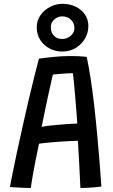

<svg xmlns="http://www.w3.org/2000/svg" viewBox="-20 -952 579 980"><path d="M137 7.5Q127.5 7.5 113.2 7Q99 6.5 83.5 5.8Q68 5 54 4.2Q40 3.5 30.5 2.5Q35.5 -23.5 44.8 -70.5Q54 -117.5 67 -177.2Q80 -237 94.5 -302.5Q109 -368 124.2 -432.8Q139.5 -497.5 153.5 -554.5Q167.5 -611.5 178.5 -652.5Q209 -657 252.8 -661.5Q296.5 -666 342 -666Q361.5 -666 382.5 -665Q403.5 -664 422.5 -661.5Q432 -617.5 441.8 -556.5Q451.5 -495.5 460.8 -414.5Q470 -333.5 479.2 -230.8Q488.5 -128 497.5 0Q486 2 467 3.8Q448 5.5 427.8 6.5Q407.5 7.5 390.5 7.5Q389.5 -7 388.5 -30.5Q387.5 -54 386 -82.8Q384.5 -111.5 383 -140.2Q381.5 -169 380 -193.5Q378.5 -218 377.5 -233.5Q361.5 -233 338.5 -232Q315.5 -231 290.2 -229.2Q265 -227.5 241.8 -225.5Q218.5 -223.5 201.5 -221.5Q184.5 -219.5 179 -218.5Q170 -176 161.5 -132.8Q153 -89.5 146.5 -52.8Q140 -16 137 7.5ZM192.5 -304.5Q211 -308.5 243.8 -312Q276.5 -315.5 312.2 -318Q348 -320.5 374.5 -321.5Q373.5 -337 371 -371Q368.5 -405 365 -445.5Q361.5 -486 358.2 -522.2Q355 -558.5 351.5 -578.5Q340 -578.5 318.8 -577.2Q297.5 -576 277.8 -574.2Q258 -572.5 250 -571.5Q247 -558.5 241 -532.2Q235 -506 227 -469.8Q219 -433.5 210.2 -391.2Q201.5 -349 192.5 -304.5ZM298 -689Q262 -689 232.5 -704.8Q203 -720.5 185.2 -748.5Q167.5 -776.5 167.5 -813.5Q167.5 -846.5 186 -873.5Q204.5 -900.5 234.8 -916.5Q265 -932.5 299.5 -932.5Q335.5 -932.5 365.5 -918.2Q395.5 -904 413.2 -878.2Q431 -852.5 431 -819Q431 -784 413.2 -754.2Q395.5 -724.5 365.8 -706.8Q336 -689 298 -689ZM297.5 -753Q322 -753 341 -769.5Q360 -786 360 -808Q360 -833.5 342.5 -851Q325 -868.5 297 -868.5Q276 -868.5 257.8 -853Q239.5 -837.5 239.5 -815Q239.5 -786 255.2 -769.5Q271 -753 297.5 -753Z"/></svg>

Font: Grandstander Thin
Style: Regular
Weight: 400
Version: Version 1.200